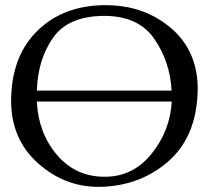

<svg xmlns="http://www.w3.org/2000/svg" viewBox="-20 -706 806 743"><path d="M383.3 -644.5Q244.1 -644 185.3 -560.1Q126.5 -476.1 122.6 -355.5H644Q638.2 -467.3 576.9 -555.9Q515.6 -644.5 383.3 -644.5ZM644.5 -313H122.6Q128.4 -191.4 200.2 -106.9Q272 -22.5 383.3 -22H385.7Q495.1 -22 566.4 -110.8Q638.7 -200.7 644.5 -313ZM383.8 -686H388.7Q542 -686 647.5 -592.3Q745.1 -504.9 745.1 -361.3Q745.1 -348.1 744.1 -334.5Q734.4 -171.4 631.1 -81.3Q527.8 8.8 382.8 16.6Q372.1 17.1 361.8 17.1Q229 17.1 127.4 -74.2Q22.9 -167 22.9 -316.9Q22.9 -325.7 23.4 -334.5Q29.3 -496.1 128.2 -590.3Q227.1 -684.6 383.8 -686Z"/></svg>

Font: Caudex
Style: Regular
Weight: 400
Version: Version 1.01